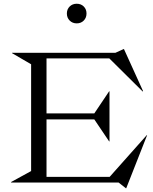

<svg xmlns="http://www.w3.org/2000/svg" viewBox="-20 -985 824 1036"><path d="M147.9 -638.2 44.9 -698.2V-700.2H603L647 -720.2H648.9L752 -493.2L750 -491.2L569.8 -669.9H231V-373H488.8L568.8 -492.2H570.8V-222.2H568.8L488.8 -340.8H231V-30.8H571.8L772 -255.9H773.9L661.1 30.8H659.2L620.1 0H40V-2.9L147.9 -62ZM356 -874Q340.8 -889.2 340.8 -912.1Q340.8 -935.1 356 -950Q371.1 -964.8 394 -964.8Q417 -964.8 431.9 -950Q446.8 -935.1 446.8 -912.1Q446.8 -889.2 431.9 -874Q417 -858.9 394 -858.9Q371.1 -858.9 356 -874Z"/></svg>

Font: Messapia
Style: Regular
Weight: 400
Designer: Luca Marsano
Foundry: Collletttivo
Version: Version 1.000;FEAKit 1.0